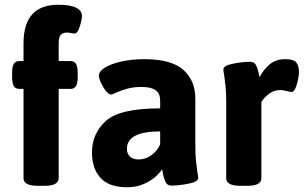

<svg xmlns="http://www.w3.org/2000/svg" viewBox="-20 -780 1278 808"><path d="M79 -30V-406H61Q45 -406 38 -418Q31 -430 31 -456V-473Q31 -499 38 -511Q45 -523 61 -523H79V-598Q79 -760 225 -760Q325 -760 325 -711Q325 -705 321 -687Q317 -669 310 -654Q303 -639 294 -639Q288 -639 278 -641Q268 -643 263 -643Q244 -643 235.5 -633Q227 -623 227 -600V-523H277Q293 -523 300 -511Q307 -499 307 -473V-456Q307 -430 300 -418Q293 -406 277 -406H227V-30Q227 2 167 2H139Q79 2 79 -30Z M367 -138Q367 -218 425.5 -271Q484 -324 654 -324V-357Q654 -386 635.5 -400Q617 -414 576 -414Q542 -414 516.5 -407Q491 -400 471 -391Q451 -382 448 -382Q438 -382 426 -397Q414 -412 405 -431.5Q396 -451 396 -462Q396 -479 421 -495Q446 -511 490 -521Q534 -531 587 -531Q700 -531 751 -486.5Q802 -442 802 -364V-176Q802 -130 804.5 -106Q807 -82 811 -53Q814 -40 814 -31Q814 -15 773.5 -7Q733 1 702 1Q684 1 677 -13.5Q670 -28 666.5 -45Q663 -62 662 -68Q656 -57 638 -39.5Q620 -22 588 -7Q556 8 515 8Q438 8 402.5 -32Q367 -72 367 -138ZM654 -172V-227Q514 -227 514 -153Q514 -133 527 -121Q540 -109 564 -109Q592 -109 617 -127Q642 -145 654 -172Z M932 -30V-347Q932 -391 929.5 -414.5Q927 -438 923 -467Q920 -481 920 -488Q920 -504 960.5 -512Q1001 -520 1032 -520Q1050 -520 1057 -506.5Q1064 -493 1067.5 -477Q1071 -461 1072 -455Q1091 -490 1116.5 -510.5Q1142 -531 1181 -531Q1215 -531 1226.5 -517.5Q1238 -504 1238 -477Q1238 -456 1229 -424.5Q1220 -393 1207 -393Q1201 -393 1186 -397Q1171 -401 1160 -401Q1133 -401 1112.5 -385.5Q1092 -370 1080 -351V-30Q1080 2 1020 2H992Q932 2 932 -30Z"/></svg>

Font: Asap-Bold
Style: Bold
Weight: 700
Designer: Pablo Cosgaya
Foundry: Omnibus-Type
Version: Version 2.000; ttfautohint (v1.8)